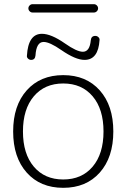

<svg xmlns="http://www.w3.org/2000/svg" viewBox="-20 -890 606 920"><path d="M430 -830H136Q128 -830 122 -836Q116 -842 116 -850Q116 -858 122 -864Q128 -870 136 -870H430Q438 -870 444 -864Q450 -858 450 -850Q450 -842 444 -836Q438 -830 430 -830ZM129 -603Q121 -603 114.5 -609Q108 -615 109 -623Q115 -728 181 -728Q225 -728 291 -682Q348 -642 377 -642Q410 -642 415 -697Q417 -718 437 -718Q445 -718 451.5 -712Q458 -706 457 -698Q451 -603 385 -603Q342 -603 274 -650Q218 -689 189 -689Q154 -689 150 -624Q148 -603 129 -603ZM424 -428.5Q372 -490 283 -490Q194 -490 142 -428.5Q90 -367 90 -260Q90 -153 142 -91.5Q194 -30 283 -30Q372 -30 424 -91.5Q476 -153 476 -260Q476 -367 424 -428.5ZM458 -63Q393 10 283 10Q173 10 108 -63Q43 -136 43 -260Q43 -384 108 -457Q173 -530 283 -530Q393 -530 458 -457Q523 -384 523 -260Q523 -136 458 -63Z"/></svg>

Font: Rounded Mplus 1c Light
Style: Regular
Weight: 300
Version: Version 1.059.20150529